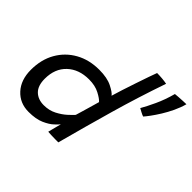

<svg xmlns="http://www.w3.org/2000/svg" viewBox="-158 -929 1148 1148"><g transform="rotate(45 416.5 -354.5)"><path d="M365 -1.5Q367 -10 371.5 -27.2Q376 -44.5 380.2 -61.2Q384.5 -78 387 -86Q380.5 -78 359.2 -57.5Q338 -37 298.5 -19.5Q259 -2 198 -2Q123.5 -2 76.5 -53.5Q29.5 -105 29.5 -190Q29.5 -276.5 66.5 -341.5Q103.5 -406.5 168.8 -443Q234 -479.5 319 -479.5Q386.5 -479.5 428 -458.5Q469.5 -437.5 480.5 -421.5Q488 -448.5 501.8 -490.5Q515.5 -532.5 530.5 -577.2Q545.5 -622 558.2 -658.2Q571 -694.5 577 -710Q597 -710 620.5 -708Q644 -706 660.5 -702.5Q600 -527.5 550.2 -353.2Q500.5 -179 452.5 1Q443 1 425.5 0.8Q408 0.5 391 0Q374 -0.5 365 -1.5ZM233.5 -94.5Q278.5 -94.5 314.5 -113.2Q350.5 -132 375 -154.5Q399.5 -177 410 -189Q413.5 -200.5 419.8 -221.8Q426 -243 433 -266.8Q440 -290.5 445.8 -311Q451.5 -331.5 454.5 -341.5Q441.5 -357 405 -376.2Q368.5 -395.5 316.5 -395.5Q231 -395.5 178.5 -346Q126 -296.5 126 -211Q126 -152 155.5 -123.2Q185 -94.5 233.5 -94.5ZM833 -702Q823 -665 805.5 -628Q788 -591 767.8 -558.5Q747.5 -526 729.8 -502Q712 -478 702 -467Q694 -469 676.5 -478.2Q659 -487.5 654 -490.5Q673 -523 698.5 -577.8Q724 -632.5 741 -696.5Q749 -697.5 767 -698.8Q785 -700 803.8 -701Q822.5 -702 833 -702Z"/></g></svg>

Font: Grandstander
Style: Italic
Weight: 400
Italic angle: -15°
Designer: Tyler Finck
Foundry: Etcetera Type Co
Version: Version 1.200; ttfautohint (v1.8.3)